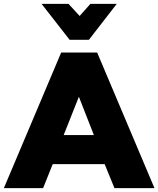

<svg xmlns="http://www.w3.org/2000/svg" viewBox="-28 -978 823 998"><path d="M516 -125 567 0H775L477 -705H290L-8 0H196L246 -125ZM382 -475 460 -276H303ZM442 -958 386 -895 328 -958H188L334 -771H434L579 -958Z"/></svg>

Font: Geom Black
Style: Bold
Weight: 900
Version: Version 1.102